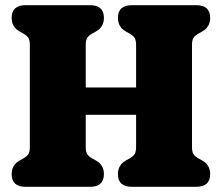

<svg xmlns="http://www.w3.org/2000/svg" viewBox="-20 -720 855 740"><path d="M310.5 -153Q310.5 -136.5 315.5 -127.2Q320.5 -118 334.5 -110L349.5 -101.5Q380.5 -84.5 380.5 -49Q380.5 0 327 0H78.5Q25 0 25 -49Q25 -84.5 56 -101.5L71 -110Q85 -118 90 -127.2Q95 -136.5 95 -153V-547Q95 -563.5 90 -572.8Q85 -582 71 -590L56 -598.5Q25 -615.5 25 -651Q25 -700 78.5 -700H327Q380.5 -700 380.5 -651Q380.5 -615.5 349.5 -598.5L334.5 -590Q320.5 -582 315.5 -572.8Q310.5 -563.5 310.5 -547V-383H504.5V-547Q504.5 -563.5 499.5 -572.8Q494.5 -582 480.5 -590L465.5 -598.5Q434.5 -615.5 434.5 -651Q434.5 -700 488 -700H736.5Q790 -700 790 -651Q790 -615.5 759 -598.5L744 -590Q730 -582 725 -572.8Q720 -563.5 720 -547V-153Q720 -136.5 725 -127.2Q730 -118 744 -110L759 -101.5Q790 -84.5 790 -49Q790 0 736.5 0H488Q434.5 0 434.5 -49Q434.5 -84.5 465.5 -101.5L480.5 -110Q494.5 -118 499.5 -127.2Q504.5 -136.5 504.5 -153V-277.5H310.5Z"/></svg>

Font: Fraunces 144pt SuperSoft Black
Style: Regular
Weight: 900
Version: Version 1.000;[b76b70a41]